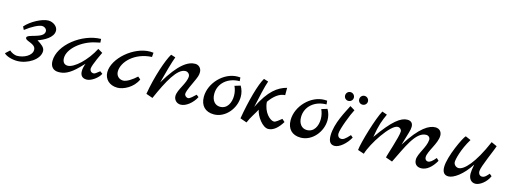

<svg xmlns="http://www.w3.org/2000/svg" viewBox="-13 -1079 4451 1673"><g transform="rotate(15 2212.0 -242.0)"><path d="M387 -341C387 -380 344 -411 301 -411C246 -411 149 -361 100 -304L114 -276C171 -321 232 -351 259 -351C283 -351 303 -334 303 -314C303 -247 151 -252 151 -217C151 -184 246 -190 246 -131C246 -80 177 -43 113 -43C94 -43 62 -57 46 -73L8 -38C25 -17 79 0 126 0C219 0 324 -64 324 -141C324 -174 292 -196 253 -220C309 -240 387 -280 387 -341Z M851 -101C821 -78 811 -68 799 -68C776 -68 764 -84 764 -101C764 -135 826 -260 826 -260L784 -285C725 -170 622 -74 563 -74C535 -74 515 -92 515 -131C515 -215 625 -307 745 -333L787 -342L785 -375C613 -372 425 -225 425 -81C425 -30 452 0 500 0C546 0 595 -13 673 -93L710 -131C701 -107 695 -83 695 -62C695 -27 710 0 754 0C796 0 856 -45 874 -84Z M1182 -142C1145 -107 1095 -74 1064 -74C1026 -74 999 -101 999 -139C999 -226 1100 -331 1254 -338L1257 -377C1247 -378 1237 -379 1227 -379C1078 -379 912 -234 912 -110C912 -49 957 -1 1031 -1C1085 -1 1172 -43 1206 -122Z M1715 -121C1695 -103 1667 -73 1650 -73C1632 -73 1617 -88 1617 -103C1617 -117 1623 -139 1658 -213C1689 -279 1692 -292 1692 -318C1692 -352 1667 -378 1634 -378C1572 -378 1491 -332 1380 -142C1400 -222 1434 -343 1451 -387L1410 -400C1373 -340 1317 -177 1290 -15L1350 6C1424 -162 1495 -295 1569 -295C1590 -295 1608 -277 1608 -258C1608 -195 1539 -121 1539 -63C1539 -28 1566 -1 1601 -1C1650 -1 1707 -48 1736 -105Z M2065 -297 2013 -281C2025 -256 2032 -226 2032 -196C2032 -133 2003 -72 1938 -72C1891 -72 1861 -111 1861 -168C1861 -264 1941 -332 2047 -332L2044 -365C2037 -366 2028 -366 2020 -366C1897 -366 1780 -246 1780 -120C1780 -41 1825 6 1903 6C2006 6 2091 -96 2091 -202C2091 -234 2083 -267 2065 -297Z M2491 -111C2473 -96 2440 -69 2426 -69C2390 -69 2328 -126 2322 -220C2364 -279 2410 -315 2461 -317V-383C2381 -362 2305 -309 2227 -148C2244 -228 2270 -349 2287 -393L2246 -406C2209 -346 2164 -183 2137 -21L2197 0C2218 -52 2250 -94 2271 -135C2281 -79 2341 6 2393 6C2440 6 2482 -33 2516 -89Z M2848 -297 2796 -281C2808 -256 2815 -226 2815 -196C2815 -133 2786 -72 2721 -72C2674 -72 2644 -111 2644 -168C2644 -264 2724 -332 2830 -332L2827 -365C2820 -366 2811 -366 2803 -366C2680 -366 2563 -246 2563 -120C2563 -41 2608 6 2686 6C2789 6 2874 -96 2874 -202C2874 -234 2866 -267 2848 -297Z M3105 -129C3063 -82 3047 -75 3030 -75C3012 -75 2996 -88 2996 -114C2996 -154 3053 -301 3078 -346L3035 -372C3007 -314 2934 -192 2934 -79C2934 -27 2952 -1 2990 -1C3033 -1 3093 -52 3125 -112ZM2966 -450C2966 -428 2983 -411 3005 -411C3027 -411 3045 -428 3045 -450C3045 -472 3027 -490 3005 -490C2983 -490 2966 -472 2966 -450ZM3093 -450C3093 -428 3110 -411 3132 -411C3154 -411 3172 -428 3172 -450C3172 -472 3154 -490 3132 -490C3110 -490 3093 -472 3093 -450Z M3879 -130C3849 -94 3831 -80 3811 -80C3795 -80 3783 -94 3783 -112C3783 -166 3858 -254 3858 -325C3858 -361 3835 -385 3799 -385C3744 -385 3664 -343 3552 -163C3586 -281 3597 -304 3597 -335C3597 -368 3579 -386 3546 -386C3487 -386 3417 -335 3297 -164C3315 -277 3334 -322 3361 -382L3316 -398C3276 -329 3204 -88 3198 -20L3255 -1C3282 -97 3417 -304 3481 -304C3501 -304 3516 -289 3516 -271C3516 -224 3451 -37 3450 -20L3510 1C3582 -142 3643 -301 3738 -301C3759 -301 3775 -286 3774 -265C3770 -196 3706 -124 3706 -70C3706 -31 3729 -8 3769 -8C3817 -8 3864 -46 3900 -110Z M4360 -117C4342 -97 4326 -75 4300 -75C4281 -75 4267 -91 4267 -115C4267 -157 4344 -322 4356 -364L4305 -387C4216 -178 4132 -94 4084 -94C4060 -94 4039 -114 4039 -138C4039 -160 4060 -256 4122 -357L4074 -378C4053 -361 3961 -166 3961 -72C3961 -25 3979 -1 4017 -1C4063 -1 4143 -55 4209 -159C4201 -121 4198 -93 4198 -76C4198 -30 4222 0 4260 0C4299 0 4357 -42 4381 -100Z"/></g></svg>

Font: Marck Script
Style: Regular
Weight: 400
Designer: Denis Masharov, Marck Fogel
Foundry: Denis Masharov
Version: Version 1.002